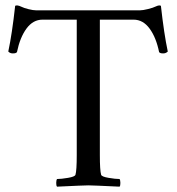

<svg xmlns="http://www.w3.org/2000/svg" viewBox="-20 -700 666 723"><path d="M11.2 -505.9Q25.4 -572.3 37.1 -678.2Q44.9 -682.1 60.1 -674.8Q69.8 -669.9 87.4 -665.5Q105 -661.1 116.2 -661.1H506.8Q518.1 -661.1 537.6 -666Q557.1 -670.9 566.9 -675.8Q579.1 -681.6 585.9 -678.2Q597.7 -572.3 611.8 -505.9Q603.5 -498 592.8 -499Q582.5 -499 579.1 -503.9Q567.9 -559.1 543.2 -592.5Q518.6 -626 482.9 -626H356V-116.2Q356 -58.1 360.8 -42Q362.8 -34.7 388.7 -30.3Q414.6 -25.9 430.2 -25.9Q433.1 -22 433.3 -11.5Q433.6 -1 430.2 2.9Q327.6 -2 313 -2Q297.4 -2 194.8 2.9Q191.4 -1 191.7 -11.5Q191.9 -22 194.8 -25.9Q210.4 -25.9 236.3 -30.3Q262.2 -34.7 264.2 -42Q269 -58.1 269 -116.2V-626H140.1Q104.5 -626 79.8 -592.5Q55.2 -559.1 43.9 -503.9Q40.5 -499 29.8 -499Q19 -498 11.2 -505.9Z"/></svg>

Font: Crimson
Style: Roman
Weight: 400
Version: Version 0.8